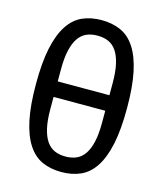

<svg xmlns="http://www.w3.org/2000/svg" viewBox="-114 -837 792 933"><g transform="rotate(15 282.5 -370.0)"><path d="M282 -752Q336 -752 378.5 -733Q421 -714 450.5 -669Q480 -624 495.5 -551Q511 -478 511 -370Q511 -262 495.5 -189Q480 -116 450.5 -71Q421 -26 378.5 -7Q336 12 282 12Q228 12 185.5 -7Q143 -26 113.5 -71Q84 -116 68.5 -189Q53 -262 53 -370Q53 -478 68.5 -551Q84 -624 113.5 -669Q143 -714 185.5 -733Q228 -752 282 -752ZM152 -409H412V-470Q412 -527 403 -566Q394 -605 377.5 -629Q361 -653 337 -663.5Q313 -674 282 -674Q251 -674 227 -663.5Q203 -653 186.5 -629Q170 -605 161 -566Q152 -527 152 -470ZM282 -66Q313 -66 337 -76.5Q361 -87 377.5 -111Q394 -135 403 -174Q412 -213 412 -270V-331H152V-270Q152 -213 161 -174Q170 -135 186.5 -111Q203 -87 227 -76.5Q251 -66 282 -66Z"/></g></svg>

Font: IBM Plex Sans Text
Style: Regular
Weight: 450
Designer: Mike Abbink, Paul van der Laan, Pieter van Rosmalen
Foundry: Bold Monday
Version: Version 3.005